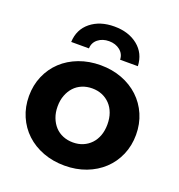

<svg xmlns="http://www.w3.org/2000/svg" viewBox="-137 -874 929 996"><g transform="rotate(20 327.5 -375.5)"><path d="M32 -269Q32 -329 54 -380Q76 -431 115.5 -468Q155 -505 209.5 -525.5Q264 -546 328 -546Q392 -546 446 -525.5Q500 -505 539.5 -468Q579 -431 601 -380Q623 -329 623 -269Q623 -209 601 -158Q579 -107 539.5 -70Q500 -33 446 -12.5Q392 8 328 8Q264 8 209.5 -12.5Q155 -33 115.5 -70Q76 -107 54 -158Q32 -209 32 -269ZM465 -269Q465 -303 455 -330.5Q445 -358 426.5 -377.5Q408 -397 383 -407.5Q358 -418 328 -418Q298 -418 272.5 -407.5Q247 -397 229 -377.5Q211 -358 200.5 -330.5Q190 -303 190 -269Q190 -235 200.5 -207.5Q211 -180 229 -160.5Q247 -141 272.5 -130.5Q298 -120 328 -120Q358 -120 383 -130.5Q408 -141 426.5 -160.5Q445 -180 455 -207.5Q465 -235 465 -269ZM326 -759Q405 -759 456 -718Q507 -677 510 -607H412Q411 -639 386.5 -658.5Q362 -678 326 -678Q290 -678 265.5 -658.5Q241 -639 240 -607H142Q145 -677 196 -718Q247 -759 326 -759Z"/></g></svg>

Font: CMG Sans
Style: Bold
Weight: 700
Designer: Julieta Ulanovsky
Foundry: Julieta Ulanovsky
Version: Version 7.200